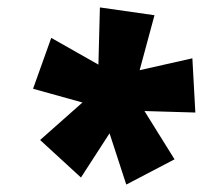

<svg xmlns="http://www.w3.org/2000/svg" viewBox="-20 -789 546 517"><path d="M320 -292 450 -360 369 -490 506 -486 498 -632 356 -600 396 -748 249 -769 245 -615 118 -687 69 -550 202 -513 88 -412 198 -311 275 -430Z"/></svg>

Font: Noto Sans Condensed Black
Style: Italic
Weight: 900
Width: 3
Italic angle: -12°
Designer: Monotype Design Team
Foundry: Monotype Imaging Inc.
Version: Version 2.013